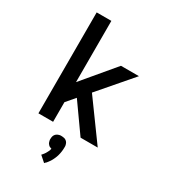

<svg xmlns="http://www.w3.org/2000/svg" viewBox="-234 -846 1069 1211"><g transform="rotate(30 300.0 -240.5)"><path d="M102 0V-735H209V-289L403 -520H534L329 -282L534 0H409L263 -206L209 -143V0ZM290 254 248 217Q252 213 255 209Q258 205 261.5 201Q265 197 267.5 192.5Q270 188 272.5 183.5Q275 179 278 173Q281 167 282 164V162L285 153L275 149Q272 148 269 146.5Q266 145 264 142.5Q262 140 259.5 137.5Q257 135 255.5 132.5Q254 130 253 127.5Q252 125 251 121.5Q250 118 249 114Q248 110 248 108V103Q248 98 248.5 93.5Q249 89 250 84Q251 79 253.5 75Q256 71 259 67Q262 63 266 60.5Q270 58 274 56Q278 54 284.5 52.5Q291 51 293 51H300Q304 51 307.5 51.5Q311 52 315 52.5Q319 53 322.5 54Q326 55 329.5 57Q333 59 336 61.5Q339 64 341.5 67Q344 70 345.5 73Q347 76 348.5 80Q350 84 351 88.5Q352 93 352 95V103Q352 111 351.5 118.5Q351 126 350 133.5Q349 141 347.5 148.5Q346 156 344 163Q342 170 339.5 177.5Q337 185 333.5 192Q330 199 327 205.5Q324 212 319.5 218.5Q315 225 309 233Q303 241 301 243L297 246Z"/></g></svg>

Font: Iosevka Aile Semibold
Style: Regular
Weight: 600
Designer: Belleve Invis
Foundry: Belleve Invis
Version: Version 31.1.0; ttfautohint (v1.8.4)